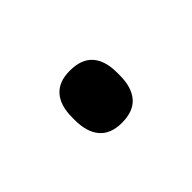

<svg xmlns="http://www.w3.org/2000/svg" viewBox="-36 -166 251 251"><g transform="rotate(-45 89.5 -40.0)"><path d="M89 8.5Q68.5 8.5 58.2 -3.5Q48 -15.5 48 -37.5V-42.5Q48 -64.5 58.2 -76.2Q68.5 -88 89 -88Q110.5 -88 120.8 -76.2Q131 -64.5 131 -42.5V-37.5Q131 -15.5 120.8 -3.5Q110.5 8.5 89 8.5Z"/></g></svg>

Font: Anek Odia Medium Light
Style: Regular
Weight: 300
Version: Version 1.003